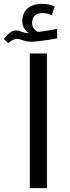

<svg xmlns="http://www.w3.org/2000/svg" viewBox="-55 -978 364 998"><path d="M100 -700H189V0H100ZM242 -779Q225 -775 198 -771Q171 -767 146 -764Q121 -761 108 -761Q86 -761 66 -768Q44 -776 35 -776Q13 -776 -12 -754L-35 -775Q-12 -804 1 -811Q16 -820 29 -820Q40 -820 58 -813Q79 -805 96 -805Q82 -814 71.5 -830Q61 -846 61 -868Q61 -910 88 -934Q115 -958 163 -958Q202 -958 229 -943L214 -898Q195 -910 164 -910Q142 -910 127 -897.5Q112 -885 112 -859Q112 -827 142 -812Q150 -813 170 -815.5Q190 -818 211 -822Q232 -826 242 -828Z"/></svg>

Font: Noto Kufi Arabic
Style: Regular
Weight: 400
Designer: Monotype Design Team, David Williams, Khaled Hosny
Foundry: Google LLC
Version: Version 2.109; ttfautohint (v1.8.4.7-5d5b)